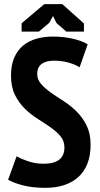

<svg xmlns="http://www.w3.org/2000/svg" viewBox="-20 -890 479 924"><path d="M290 -180Q290 -212 271 -234.5Q252 -257 223.5 -277Q195 -297 161.5 -318Q128 -339 99.5 -367Q71 -395 52 -433Q33 -471 33 -526Q33 -577 48.5 -612.5Q64 -648 91 -670.5Q118 -693 155 -703.5Q192 -714 234 -714Q285 -714 329 -704Q373 -694 402 -677L363 -566Q346 -578 312.5 -588Q279 -598 240 -598Q201 -598 180 -582Q159 -566 159 -535Q159 -507 178 -485.5Q197 -464 225.5 -444Q254 -424 287.5 -402.5Q321 -381 349.5 -352.5Q378 -324 397 -285.5Q416 -247 416 -194Q416 -141 400.5 -102Q385 -63 356.5 -37.5Q328 -12 288 1Q248 14 199 14Q137 14 90.5 2Q44 -10 19 -25L60 -138Q80 -126 115 -114Q150 -102 190 -102Q290 -102 290 -180ZM193 -870H280L384 -777V-738H299L252 -779L235 -813L217 -780L167 -738H84V-778Z"/></svg>

Font: PT Sans Narrow
Style: Bold
Weight: 700
Width: 3
Designer: A.Korolkova, O.Umpeleva, V.Yefimov
Foundry: ParaType Ltd
Version: Version 2.003W OFL